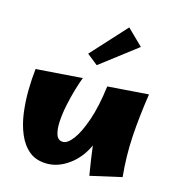

<svg xmlns="http://www.w3.org/2000/svg" viewBox="-116 -871 912 992"><g transform="rotate(15 340.5 -375.0)"><path d="M224 18Q166 18 129 -12Q92 -42 70.5 -92.5Q49 -143 41 -203.5Q33 -264 34 -325.5Q35 -387 41 -439L289 -457Q279 -432 266.5 -390Q254 -348 244 -300.5Q234 -253 231.5 -210Q229 -167 238.5 -139.5Q248 -112 275 -112Q299 -112 327.5 -149.5Q356 -187 382 -262Q408 -337 422 -448L641 -464Q622 -338 615.5 -232Q609 -126 620 -16L452 22Q445 -22 439 -60.5Q433 -99 429 -134Q397 -64 340.5 -23Q284 18 224 18ZM341 -540 283 -586 453 -772 537 -690Z"/></g></svg>

Font: Marhey ExtraBold
Style: Regular
Weight: 800
Designer: Nur Syamsi & Bustanul Arifin
Foundry: Namelatype
Version: Version 1.000; ttfautohint (v1.8.4.7-5d5b)